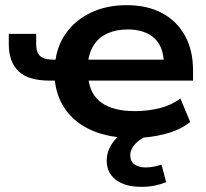

<svg xmlns="http://www.w3.org/2000/svg" viewBox="-20 -524 796 743"><path d="M496 10Q404 10 337.5 -18.5Q271 -47 233.5 -100Q196 -153 191 -225L209 -212H173Q89 -212 51.5 -248.5Q14 -285 14 -353V-393H120V-353Q120 -320 136 -306.5Q152 -293 189 -293H206L193 -277Q199 -344 235 -395Q271 -446 331.5 -475Q392 -504 470 -504Q550 -504 607 -473.5Q664 -443 695.5 -386.5Q727 -330 727 -251V-212H310L322 -222Q328 -158 373.5 -126Q419 -94 502 -94Q552 -94 598 -105.5Q644 -117 678 -143L716 -52Q678 -21 618.5 -5.5Q559 10 496 10ZM474 -410Q430 -410 396.5 -395Q363 -380 343.5 -350.5Q324 -321 320 -278L309 -293H631L614 -275Q614 -343 577 -376.5Q540 -410 474 -410ZM527 199Q464 199 428.5 172Q393 145 393 97Q393 55 423.5 18.5Q454 -18 510 -41L552 0Q532 9 516.5 21Q501 33 492.5 47.5Q484 62 484 77Q484 100 500.5 112Q517 124 544 124Q560 124 574.5 121Q589 118 605 113L623 181Q600 190 577.5 194.5Q555 199 527 199Z"/></svg>

Font: Nunito Sans 10pt SemiExpanded
Style: Bold
Weight: 700
Width: 6
Designer: Vernon Adams
Foundry: Vernon Adams
Version: Version 3.101;gftools[0.9.27]